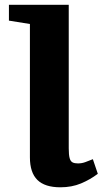

<svg xmlns="http://www.w3.org/2000/svg" viewBox="-20 -763 436 796"><path d="M230.5 13.5Q166 13.5 135 -17Q104 -47.5 104 -111V-663.5L17 -677.5V-743H265V-148Q265 -120.5 268.8 -107.2Q272.5 -94 280.8 -89.8Q289 -85.5 303 -85.5Q319.5 -85.5 334 -91Q348.5 -96.5 365 -103L385.5 -42.5Q354 -18.5 315.8 -2.5Q277.5 13.5 230.5 13.5Z"/></svg>

Font: Merriweather 20pt ExtraBold
Style: Regular
Weight: 800
Version: Version 2.100